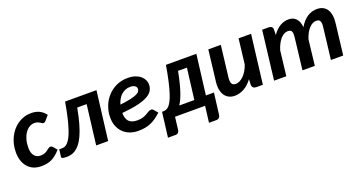

<svg xmlns="http://www.w3.org/2000/svg" viewBox="-38 -1061 3371 1793"><g transform="rotate(-20 1647.5 -165.0)"><path d="M397.5 -85.9Q373.5 -59.6 351.8 -41.7Q330.1 -23.9 307.1 -12.9Q284.2 -2 259 2.7Q233.9 7.3 203.1 7.3Q160.6 7.3 127.2 -7.1Q93.8 -21.5 70.6 -48.1Q47.4 -74.7 34.9 -112.1Q22.5 -149.4 22.5 -195.8Q22.5 -235.4 31 -272.7Q39.6 -310.1 55.7 -342.8Q71.8 -375.5 94.7 -403.1Q117.7 -430.7 146.2 -450.2Q174.8 -469.7 208.3 -480.7Q241.7 -491.7 278.8 -491.7Q327.6 -491.7 361.8 -474.9Q396 -458 422.4 -423.3L382.3 -377Q378.4 -371.6 372.6 -368.2Q366.7 -364.7 359.9 -364.7Q351.6 -364.7 345 -369.4Q338.4 -374 330.1 -379.4Q321.8 -384.8 309.3 -389.4Q296.9 -394 276.9 -394Q251 -394 227.5 -379.9Q204.1 -365.7 186 -339.8Q168 -314 157.2 -277.3Q146.5 -240.7 146.5 -195.3Q146.5 -143.6 169.2 -116Q191.9 -88.4 230 -88.4Q256.3 -88.4 272.9 -95.7Q289.6 -103 301.3 -111.8Q313 -120.6 322.5 -127.9Q332 -135.3 343.8 -135.3Q350.1 -135.3 355.7 -132.3Q361.3 -129.4 365.7 -124L397.5 -85.9Z M928.7 -484.4 868.7 0H749.5L797.9 -393.1H704.1Q688 -304.2 669.4 -240Q650.9 -175.8 630.4 -131.3Q609.9 -86.9 587.9 -59.8Q565.9 -32.7 543.2 -17.8Q520.5 -2.9 497.6 2Q474.6 6.8 451.7 6.8Q424.8 6.8 413.8 2.2Q402.8 -2.4 403.8 -10.7L413.1 -84H439.5Q453.1 -84 467.5 -88.6Q481.9 -93.3 496.3 -107.9Q510.7 -122.6 525.9 -149.7Q541 -176.8 555.9 -221.2Q570.8 -265.6 586.2 -330.1Q601.6 -394.5 616.7 -484.4Z M1408.2 -368.2Q1408.2 -335.9 1393.8 -309.3Q1379.4 -282.7 1342.8 -261.5Q1306.2 -240.2 1242.9 -225.1Q1179.7 -210 1082.5 -201.2Q1082.5 -143.6 1109.6 -116Q1136.7 -88.4 1192.4 -88.4Q1227.5 -88.4 1250.2 -96.2Q1272.9 -104 1289.1 -113.5Q1305.2 -123 1317.6 -130.9Q1330.1 -138.7 1345.2 -138.7Q1358.4 -138.7 1367.7 -127.9L1399.9 -89.8Q1372.6 -64.5 1346.7 -46.1Q1320.8 -27.8 1293.2 -15.9Q1265.6 -3.9 1235.1 1.7Q1204.6 7.3 1168.9 7.3Q1122.1 7.3 1083.7 -7.3Q1045.4 -22 1018.3 -49.1Q991.2 -76.2 976.3 -114Q961.4 -151.9 961.4 -198.7Q961.4 -255.9 981.2 -308.8Q1001 -361.8 1037.4 -402.3Q1073.7 -442.9 1125.2 -467.3Q1176.8 -491.7 1240.7 -491.7Q1282.7 -491.7 1314.2 -480.7Q1345.7 -469.7 1366.5 -451.9Q1387.2 -434.1 1397.7 -412.1Q1408.2 -390.1 1408.2 -368.2ZM1234.9 -405.8Q1208.5 -405.8 1185.8 -396.7Q1163.1 -387.7 1145 -371.3Q1127 -355 1113.8 -331.8Q1100.6 -308.6 1092.8 -280.8Q1158.2 -288.6 1198.2 -297.6Q1238.3 -306.6 1260.3 -317.1Q1282.2 -327.6 1289.6 -339.6Q1296.9 -351.6 1296.9 -365.2Q1296.9 -372.6 1293.5 -379.6Q1290 -386.7 1282.5 -392.6Q1274.9 -398.4 1263.2 -402.1Q1251.5 -405.8 1234.9 -405.8Z M1921.4 -484.4 1871.6 -85H1872.6L1861.3 0L1873 -88.4H1952.1L1925.3 126.5Q1922.9 143.1 1912.1 152.3Q1901.4 161.6 1886.7 161.6H1812L1832 0H1533.2L1517.6 128.4Q1515.6 141.1 1506.3 151.4Q1497.1 161.6 1480 161.6H1404.3L1424.8 0H1424.3L1435.1 -85H1450.2Q1463.9 -85.4 1477.8 -90.6Q1491.7 -95.7 1505.4 -110.4Q1519 -125 1533 -152.1Q1546.9 -179.2 1561 -223.4Q1575.2 -267.6 1589.6 -331.5Q1604 -395.5 1619.1 -484.4ZM1706.1 -393.1Q1694.8 -333.5 1682.9 -285.4Q1670.9 -237.3 1658.4 -199.5Q1646 -161.6 1632.8 -133.3Q1619.6 -105 1606 -85H1755.9L1794.4 -393.1Z M2164.6 -484.9 2127.9 -177.2Q2122.6 -131.8 2133.5 -112.8Q2144.5 -93.8 2173.3 -93.8Q2192.4 -93.8 2212.4 -104Q2232.4 -114.3 2251.2 -133.1Q2270 -151.9 2285.9 -178.5Q2301.8 -205.1 2312 -237.8L2341.3 -484.9H2465.3L2406.2 0H2344.2Q2298.3 0 2299.8 -42.5L2301.8 -93.3Q2264.2 -42.5 2219.2 -17.6Q2174.3 7.3 2126.5 7.3Q2094.7 7.3 2069.8 -4.9Q2044.9 -17.1 2028.3 -40.5Q2011.7 -64 2005.1 -98.4Q1998.5 -132.8 2003.9 -177.2L2040.5 -484.9Z M2517.6 0 2575.7 -485.4H2639.2Q2658.7 -485.4 2669.9 -475.8Q2681.2 -466.3 2680.2 -445.3L2678.2 -395Q2712.9 -444.3 2753.4 -468.3Q2793.9 -492.2 2838.4 -492.2Q2885.7 -492.2 2913.6 -462.2Q2941.4 -432.1 2945.8 -375.5Q2981.4 -435.5 3025.4 -463.9Q3069.3 -492.2 3121.6 -492.2Q3154.3 -492.2 3179.2 -480Q3204.1 -467.8 3219.5 -444.3Q3234.9 -420.9 3240.7 -386.7Q3246.6 -352.5 3241.2 -308.6L3204.6 0H3082.5L3119.1 -308.6Q3125 -353.5 3115.5 -372.3Q3106 -391.1 3077.6 -391.1Q3058.6 -391.1 3040.3 -381.6Q3022 -372.1 3005.4 -354Q2988.8 -335.9 2975.1 -309.8Q2961.4 -283.7 2951.2 -251V-250.5L2922.4 0H2799.8L2835.9 -308.6Q2841.8 -353.5 2833.3 -372.3Q2824.7 -391.1 2795.9 -391.1Q2775.9 -391.1 2757.1 -380.9Q2738.3 -370.6 2721.9 -351.8Q2705.6 -333 2691.9 -306.4Q2678.2 -279.8 2668 -246.6L2639.2 0Z"/></g></svg>

Font: Carlito
Style: Bold Italic
Weight: 700
Italic angle: -7°
Designer: Lukasz Dziedzic
Foundry: tyPoland Lukasz Dziedzic
Version: Version 1.104